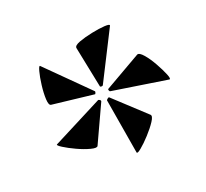

<svg xmlns="http://www.w3.org/2000/svg" viewBox="-77 -780 603 563"><g transform="rotate(-20 224.0 -498.0)"><path d="M160 -366Q157 -360 138 -365Q119 -370 97.5 -380Q76 -390 61 -399.5Q46 -409 50 -411L206 -491Q208 -493 212 -490.5Q216 -488 215 -485ZM261 -309 232 -481Q231 -483 235.5 -486.5Q240 -490 241 -488L337 -399Q343 -394 332.5 -378Q322 -362 305.5 -344Q289 -326 275.5 -315Q262 -304 261 -309ZM204 -511 73 -526Q66 -527 65 -546Q64 -565 67 -589.5Q70 -614 74.5 -630.5Q79 -647 82 -644L207 -520Q209 -519 207.5 -514.5Q206 -510 204 -511ZM425 -477 250 -504Q248 -504 246.5 -508Q245 -512 248 -513L361 -578Q368 -581 380.5 -566.5Q393 -552 405 -530.5Q417 -509 423.5 -493Q430 -477 425 -477ZM226 -529 200 -657Q199 -665 216.5 -671.5Q234 -678 258 -683Q282 -688 299.5 -689Q317 -690 315 -685L236 -529Q235 -526 230.5 -526Q226 -526 226 -529Z"/></g></svg>

Font: Cormorant Garamond Light
Style: Bold
Weight: 700
Version: Version 4.001